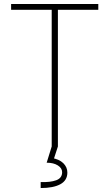

<svg xmlns="http://www.w3.org/2000/svg" viewBox="-20 -740 553 970"><path d="M241.2 0V-699.2H272.5V0ZM36.1 -690.4V-719.7H476.6V-690.4ZM185.5 210V179.7Q233.9 181.6 263.9 170.7Q293.9 159.7 293.9 129.9Q293.9 109.4 272.2 95.7Q250.5 82 215.8 82L241.2 0H272.5L247.1 78.1L239.3 57.6Q278.8 64 299.6 84.2Q320.3 104.5 320.3 131.8Q320.3 171.4 284.9 190.7Q249.5 210 185.5 210Z"/></svg>

Font: Reddit Sans ExtraLight
Style: Regular
Weight: 250
Designer: Stephen Hutchings
Foundry: Reddit
Version: Version 1.014